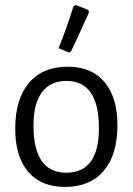

<svg xmlns="http://www.w3.org/2000/svg" viewBox="-20 -729 523 757"><path d="M270 -705 279 -709 328 -690 331 -680Q306 -624 260 -526L252 -522L211 -539Q243 -618 270 -705ZM247 -466Q341 -466 392 -405.5Q443 -345 443 -235Q443 -119 389 -55.5Q335 8 236 8Q142 8 91 -52Q40 -112 40 -222Q40 -338 94 -402Q148 -466 247 -466ZM242 -410Q179 -410 145.5 -365.5Q112 -321 112 -234Q112 -48 241 -48Q370 -48 370 -224Q370 -410 242 -410Z"/></svg>

Font: Alegreya Sans SC
Style: Regular
Weight: 400
Designer: Juan Pablo del Peral
Foundry: Huerta Tipografica
Version: Version 2.007